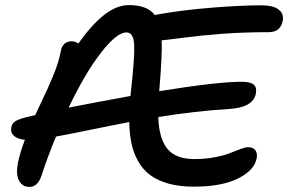

<svg xmlns="http://www.w3.org/2000/svg" viewBox="-20 -710 1137 758"><path d="M94.2 27.8Q68.4 27.8 55.2 3.2Q42 -21.5 50.8 -66.9Q58.6 -106 78.1 -158.2Q49.8 -160.6 35.2 -173.8Q20.5 -187 24.9 -208Q27.3 -222.2 39.3 -230.5Q51.3 -238.8 83 -247.1Q102.5 -252 119.1 -255.9Q126 -270.5 142.8 -306.2Q159.7 -341.8 168.2 -360.6Q176.8 -379.4 188.7 -408.2Q200.7 -437 208.3 -461.2Q215.8 -485.4 220.2 -508.8Q223.1 -526.4 234.1 -536.6Q245.1 -546.9 262.2 -546.9Q277.3 -546.9 289.1 -538.1Q343.8 -614.7 392.6 -652.3Q441.4 -689.9 488.8 -689.9Q561.5 -689.9 590.8 -650.9Q691.4 -669.4 809.8 -679.2Q928.2 -689 1012.2 -689Q1059.1 -689 1080.3 -672.1Q1101.6 -655.3 1096.2 -627.9Q1087.4 -583 1041 -583Q942.9 -583 855.7 -576.4Q768.6 -569.8 700.9 -560.8Q633.3 -551.8 618.2 -550.8Q621.1 -499 608.9 -354V-350.1Q838.9 -387.2 933.1 -387.2Q968.8 -387.2 981.7 -376Q994.6 -364.7 990.2 -340.8Q979 -285.2 884.8 -279.8Q753.4 -272 605 -248Q607.4 -163.6 640.6 -122.8Q673.8 -82 747.1 -82Q790.5 -82 828.6 -89.4Q866.7 -96.7 887.9 -105.5Q909.2 -114.3 929 -121.6Q948.7 -128.9 959 -128.9Q979.5 -128.9 988.3 -116.7Q997.1 -104.5 993.2 -84Q983.4 -36.6 918.7 -4.9Q854 26.9 745.1 26.9Q688.5 26.9 645.3 14.9Q602.1 2.9 573.2 -18.6Q544.4 -40 525.9 -72.5Q507.3 -105 499.3 -142.8Q491.2 -180.7 490.2 -228Q432.6 -217.3 335.4 -197.3Q238.3 -177.2 201.2 -170.9Q169.9 -96.7 144 -17.1Q128.9 29.3 94.2 27.8ZM479 -582Q440.9 -582 378.7 -502Q316.4 -421.9 251 -285.2Q350.6 -304.7 495.1 -331.1Q495.1 -333 495.6 -336.7Q496.1 -340.3 496.1 -341.8Q512.2 -484.4 509.8 -533.2Q507.3 -582 479 -582Z"/></svg>

Font: Shantell Sans Bouncy
Style: Italic
Weight: 500
Italic angle: -11.31°
Designer: Stephen Nixon, Anya Danilova, Shantell Martin
Foundry: Arrow Type
Version: Version 1.006;[9816181b4]